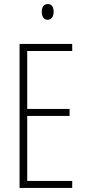

<svg xmlns="http://www.w3.org/2000/svg" viewBox="-20 -932 425 952"><path d="M217 -912C195 -912 187 -894 187 -873C187 -851 197 -834 216 -834C235 -834 246 -850 246 -874C246 -894 238 -912 217 -912ZM338 0V-35H115V-357H325V-392H115V-679H338V-714H77V0Z"/></svg>

Font: Noto Sans Thai Looped ExtraCondensed ExtraLight
Style: Regular
Weight: 200
Width: 2
Designer: Sasikarn Vongin, Ben Mitchell
Foundry: The Fontpad Ltd
Version: Version 1.001